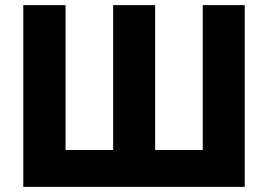

<svg xmlns="http://www.w3.org/2000/svg" viewBox="-20 -730 1047 750"><path d="M772 -144H586V-710H422V-144H236V-710H71V0H936V-710H772Z"/></svg>

Font: RT Raleway ExtraBold
Style: Regular
Weight: 400
Designer: Matt McInerney, Pablo Impallari, Rodrigo Fuenzalida — Edited by Milan Moffatt in April 2016
Foundry: Matt McInerney, Pablo Impallari, Rodrigo Fuenzalida — Edited by Milan Moffatt in April 2016
Version: Version 3.001